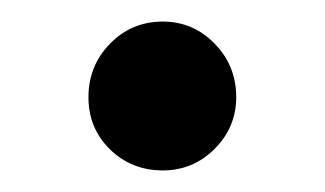

<svg xmlns="http://www.w3.org/2000/svg" viewBox="-20 -391 301 178"><path d="M62 -301Q62 -330 82 -350.5Q102 -371 131 -371Q159 -371 179 -350.5Q199 -330 199 -301Q199 -273 179 -253Q159 -233 131 -233Q102 -233 82 -252.5Q62 -272 62 -301Z"/></svg>

Font: KoHo Medium
Style: Regular
Weight: 500
Version: Version 1.000; ttfautohint (v1.6)